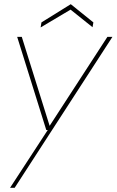

<svg xmlns="http://www.w3.org/2000/svg" viewBox="-20 -677 557 917"><path d="M28 220 208 -56H201L62 -501H84L217 -76L493 -501H517L50 220ZM174 -546 178 -570 318 -657 426 -570 422 -547 317 -631Z"/></svg>

Font: DM Sans 18pt Thin
Style: Italic
Weight: 250
Italic angle: -10°
Designer: Colophon Foundry, Jonny Pinhorn
Foundry: Colophon Foundry
Version: Version 4.004;gftools[0.9.30]